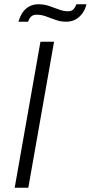

<svg xmlns="http://www.w3.org/2000/svg" viewBox="-20 -882 426 902"><path d="M49 0 170 -686H234L113 0ZM67 -780Q73 -803 85 -821.5Q97 -840 116 -851Q135 -862 161 -862Q187 -862 210.5 -854Q234 -846 256.5 -837.5Q279 -829 300 -829Q317 -829 326 -839.5Q335 -850 339 -862H386Q381 -839 367.5 -820Q354 -801 335 -790.5Q316 -780 290 -780Q265 -780 241.5 -788.5Q218 -797 196 -805Q174 -813 153 -813Q134 -813 125 -803Q116 -793 112 -780Z"/></svg>

Font: Archivo SemiBold ExtraLight
Style: Italic
Weight: 250
Italic angle: -10°
Version: Version 2.001